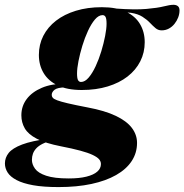

<svg xmlns="http://www.w3.org/2000/svg" viewBox="-106 -540 768 800"><path d="M567.5 -413.5Q553 -413.5 542 -422.8Q531 -432 518.5 -445.2Q506 -458.5 487.5 -470.2Q469 -482 440.5 -486.5Q412 -491 368 -482.5L374.5 -504.5Q457 -498.5 504.2 -502.8Q551.5 -507 576.8 -513.5Q602 -520 617 -520Q628 -520 635 -514.5Q642 -509 642 -496.5Q642 -482 636.5 -467.5Q631 -453 621.2 -440.8Q611.5 -428.5 597.8 -421Q584 -413.5 567.5 -413.5ZM231.5 -198.5Q248 -198.5 263.5 -216.8Q279 -235 292.5 -264Q306 -293 316 -326Q326 -359 332 -389.8Q338 -420.5 338 -441Q338 -462 333.8 -469.5Q329.5 -477 321.5 -477Q305 -477 289.5 -458.8Q274 -440.5 260.5 -411.2Q247 -382 237 -349Q227 -316 221 -285.5Q215 -255 215 -234Q215 -213.5 219.2 -206Q223.5 -198.5 231.5 -198.5ZM318.5 -510Q379 -510 418.2 -491.5Q457.5 -473 477.2 -440Q497 -407 497 -364Q497 -321 478.5 -284.5Q460 -248 425.5 -221.2Q391 -194.5 342.8 -179.8Q294.5 -165 234.5 -165Q174.5 -165 135 -183.8Q95.5 -202.5 75.8 -235.5Q56 -268.5 56 -311Q56 -354.5 74.5 -390.8Q93 -427 127.5 -453.8Q162 -480.5 210.2 -495.2Q258.5 -510 318.5 -510ZM138 239.5Q75 239.5 32 231.8Q-11 224 -37 210.2Q-63 196.5 -74.2 178.8Q-85.5 161 -85.5 141Q-85.5 117 -69.8 97.2Q-54 77.5 -14 62.2Q26 47 97.5 37.5H114.5L113.5 45Q88 51 71.5 59.2Q55 67.5 45.2 78Q35.5 88.5 31.2 100.5Q27 112.5 27 126Q27 145 40 163Q53 181 86.5 192.2Q120 203.5 180.5 203.5Q224.5 203.5 254.2 196Q284 188.5 299.2 175.2Q314.5 162 314.5 143.5Q314.5 132.5 306.8 123.5Q299 114.5 280 105.5Q261 96.5 228.8 87.8Q196.5 79 147.5 69.5Q83.5 57 47.5 38.2Q11.5 19.5 -2.8 -5.2Q-17 -30 -17 -59.5Q-17 -97.5 5 -127Q27 -156.5 68 -174Q109 -191.5 166.5 -191.5L167.5 -176Q133.5 -175.5 121.5 -166Q109.5 -156.5 109.5 -144.5Q109.5 -138 113.8 -132.8Q118 -127.5 132.5 -122Q147 -116.5 176.8 -109.5Q206.5 -102.5 258.5 -92.5Q331 -79 376.5 -57.2Q422 -35.5 443.5 -7Q465 21.5 465 55.5Q465 97 442.8 131Q420.5 165 378 189.2Q335.5 213.5 275 226.5Q214.5 239.5 138 239.5Z"/></svg>

Font: Newsreader 60pt ExtraBold
Style: Italic
Weight: 800
Italic angle: -17°
Designer: Hugues Gentile
Foundry: Production Type
Version: Version 1.003